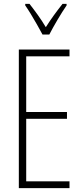

<svg xmlns="http://www.w3.org/2000/svg" viewBox="-20 -969 425 989"><path d="M338 0H77V-714H338V-679H115V-392H325V-357H115V-35H338ZM199 -791Q186 -815 170 -843.5Q154 -872 138 -898Q122 -924 110 -941V-949H132Q151 -925 174 -893Q197 -861 216 -829Q237 -862 256.5 -889Q276 -916 302 -949H323V-941Q301 -909 276.5 -867.5Q252 -826 234 -791Z"/></svg>

Font: Noto Sans Gujarati UI ExtraCondensed ExtraLight
Style: Regular
Weight: 200
Width: 2
Designer: Jelle Bosma - Monotype Design Team, Universal Thirst
Foundry: Monotype Imaging Inc.
Version: Version 2.106; ttfautohint (v1.8.4.7-5d5b)